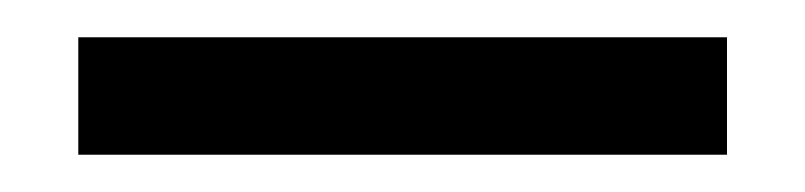

<svg xmlns="http://www.w3.org/2000/svg" viewBox="-20 -675 432 103"><path d="M22 -592V-655H370V-592Z"/></svg>

Font: DeepMind Sans
Style: Regular
Weight: 400
Designer: Jonny Pinhorn / Modifications: Colophon Foundry
Foundry: Colophon Foundry
Version: Version 1.002; ttfautohint (v1.8.2)